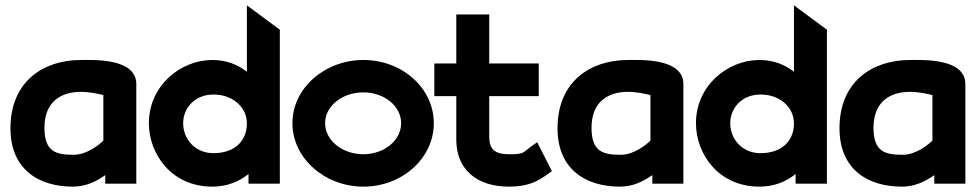

<svg xmlns="http://www.w3.org/2000/svg" viewBox="-20 -686 3653 717"><path d="M19 -207C19 -53 125 11 252 11C302 11 342 -10 373 -32V0H489V-372C489 -470 327 -462 282 -462C141 -462 19 -381 19 -207ZM146 -209C146 -309 211 -343 282 -343C313 -343 346 -336 366 -331V-161C351 -146 305 -108 255 -108C189 -108 146 -119 146 -209Z M536 -226C536 -110 621 11 773 11C828 11 873 -8 908 -36V0H1025V-575L902 -666V-418C869 -444 826 -462 773 -462C654 -462 536 -366 536 -226ZM664 -226C664 -282 707 -333 777 -333C854 -333 902 -281 902 -226C902 -159 856 -114 777 -114C711 -114 664 -164 664 -226Z M1072 -226C1072 -95 1193 11 1337 11C1482 11 1600 -95 1600 -226C1600 -357 1482 -462 1337 -462C1193 -462 1072 -357 1072 -226ZM1194 -226C1194 -290 1258 -341 1337 -341C1415 -341 1478 -290 1478 -226C1478 -162 1415 -110 1337 -110C1258 -110 1194 -162 1194 -226Z M1602 -327H1684V-160C1686 -54 1759 11 1881 11C1955 11 1990 -11 2023 -34L2041 -47L1986 -155L1962 -138C1931 -115 1937 -110 1881 -110C1827 -110 1807 -129 1807 -176V-327H1992V-449H1807V-632H1684V-449H1602Z M2062 -207C2062 -53 2168 11 2295 11C2345 11 2385 -10 2416 -32V0H2532V-372C2532 -470 2370 -462 2325 -462C2184 -462 2062 -381 2062 -207ZM2189 -209C2189 -309 2254 -343 2325 -343C2356 -343 2389 -336 2409 -331V-161C2394 -146 2348 -108 2298 -108C2232 -108 2189 -119 2189 -209Z M2579 -226C2579 -110 2664 11 2816 11C2871 11 2916 -8 2951 -36V0H3068V-575L2945 -666V-418C2912 -444 2869 -462 2816 -462C2697 -462 2579 -366 2579 -226ZM2707 -226C2707 -282 2750 -333 2820 -333C2897 -333 2945 -281 2945 -226C2945 -159 2899 -114 2820 -114C2754 -114 2707 -164 2707 -226Z M3115 -207C3115 -53 3221 11 3348 11C3398 11 3438 -10 3469 -32V0H3585V-372C3585 -470 3423 -462 3378 -462C3237 -462 3115 -381 3115 -207ZM3242 -209C3242 -309 3307 -343 3378 -343C3409 -343 3442 -336 3462 -331V-161C3447 -146 3401 -108 3351 -108C3285 -108 3242 -119 3242 -209Z"/></svg>

Font: Charger Sport
Style: Ult
Weight: 1000
Designer: Jasper
Foundry: Cannot Into Space Fonts
Version: Version 1.1